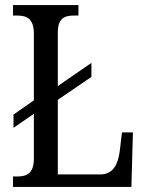

<svg xmlns="http://www.w3.org/2000/svg" viewBox="-20 -734 576 754"><path d="M31 0H496L502 -214H459L450 -139C443 -88 424 -49 374 -49H207V-342L339 -432V-487L207 -396V-605C207 -662 232 -673 272 -673H288V-714H31V-673H46C84 -673 113 -662 113 -602V-340L33 -284V-232L113 -287V-111C113 -52 84 -41 48 -41H31Z"/></svg>

Font: Noto Serif Sinhala Condensed
Style: Regular
Weight: 400
Width: 3
Designer: Jelle Bosma - Monotype Design Team
Foundry: Monotype Imaging Inc.
Version: Version 2.007